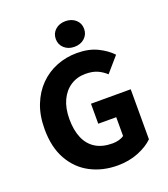

<svg xmlns="http://www.w3.org/2000/svg" viewBox="-155 -964 947 1084"><g transform="rotate(-20 319.0 -421.5)"><path d="M365.3 12Q275.7 12 203.3 -25.6Q130.9 -63.2 88.6 -137.8Q46.2 -212.3 46.2 -322.2Q46.2 -403.4 71.3 -466.8Q96.3 -530.1 140 -574.1Q183.8 -618.1 241.3 -640.9Q298.8 -663.7 363.8 -663.7Q434.7 -663.7 485.9 -638.7Q537.1 -613.7 569.4 -579.1L491.7 -489.5Q467.4 -511.9 439.1 -524.2Q410.8 -536.6 368.7 -536.6Q318.6 -536.6 279.7 -511.3Q240.8 -486 219 -439.3Q197.2 -392.5 197.2 -327.1Q197.2 -260.3 217.6 -212.8Q238.1 -165.2 278.6 -140.2Q319.2 -115.1 380.5 -115.1Q400.4 -115.1 419 -120.2Q437.7 -125.3 449.5 -134.6V-247.2H341.5V-367.4H580.3V-66.9Q547.1 -33.9 490.3 -10.9Q433.5 12 365.3 12ZM364.7 -701Q327.7 -701 303.6 -722.9Q279.6 -744.7 279.6 -778.1Q279.6 -811.9 303.6 -833.4Q327.7 -854.9 364.7 -854.9Q401.7 -854.9 425.8 -833.4Q449.8 -811.9 449.8 -778.1Q449.8 -744.7 425.8 -722.9Q401.7 -701 364.7 -701Z"/></g></svg>

Font: Mada
Style: Regular
Weight: 400
Designer: Khaled Hosny
Version: Version 1.5